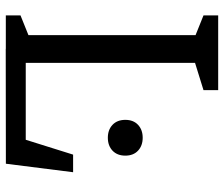

<svg xmlns="http://www.w3.org/2000/svg" viewBox="-75 -695 770 660"><g transform="rotate(90 310.0 -365.0)"><path d="M392 -410.8Q392 -438.5 409.1 -454.5Q426.2 -470.5 453.5 -470.5Q480.8 -470.5 497.9 -454.5Q515 -438.5 515 -410.8Q515 -383 497.9 -366.8Q480.8 -350.7 453.5 -350.7Q426.2 -350.7 409.1 -366.8Q392 -383 392 -410.8ZM33 -50.5 120.7 -85.8 100.7 -47.2V-691.7L120.7 -644.2L33 -679.5V-730H289.8V-679.5L176 -644.2L196 -694.7V0H33ZM149 -68.5H489.3L454.5 -49.5L511.5 -231.3H572L542.8 -0.2L148 0.3Z"/></g></svg>

Font: Monaspace Xenon Var
Style: Regular
Weight: 400
Designer: Riley Cran and the Lettermatic Team
Version: Version 1.000 (Monaspace Xenon Var)